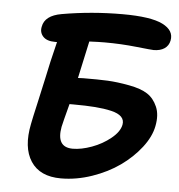

<svg xmlns="http://www.w3.org/2000/svg" viewBox="-51 -752 754 809"><g transform="rotate(5 325.5 -347.0)"><path d="M235.8 8.8Q147 8.8 108.6 -49.8Q70.3 -108.4 90.8 -209Q94.7 -230.5 110.8 -300.8Q127 -371.1 134.8 -409.2Q147 -470.2 169.9 -562H161.1Q126.5 -562 110.6 -579.3Q94.7 -596.7 100.1 -621.1Q108.4 -668.9 179.2 -681.2Q304.7 -703.1 435.1 -703.1Q554.7 -703.1 604.7 -678.2Q654.8 -653.3 646 -609.9Q641.6 -587.9 623.8 -575.9Q606 -564 578.1 -564Q569.8 -564 504.6 -571Q439.5 -578.1 370.1 -578.1Q345.2 -578.1 305.2 -576.2L271 -418.9Q274.4 -418.9 281.7 -419.4Q289.1 -419.9 293 -419.9Q355.5 -420.4 396.5 -418.5Q437.5 -416.5 488.3 -407Q539.1 -397.5 566.4 -379.6Q593.8 -361.8 608.6 -327.6Q623.5 -293.5 613.8 -245.1Q605 -199.7 569.6 -154.1Q534.2 -108.4 483.6 -72.5Q433.1 -36.6 367.2 -13.9Q301.3 8.8 235.8 8.8ZM220.2 -208Q204.1 -120.1 274.9 -120.1Q311 -120.1 355.2 -136.2Q399.4 -152.3 434.3 -180.7Q469.2 -209 475.1 -238.8Q479 -258.8 465.8 -272.5Q452.6 -286.1 422.4 -293.2Q392.1 -300.3 353.8 -303.2Q315.4 -306.2 261.2 -306.2H245.1Q224.1 -226.6 220.2 -208Z"/></g></svg>

Font: Shantell Sans Irregular Bouncy
Style: Italic
Weight: 600
Italic angle: -11.31°
Designer: Stephen Nixon, Anya Danilova, Shantell Martin
Foundry: Arrow Type
Version: Version 1.006;[9816181b4]